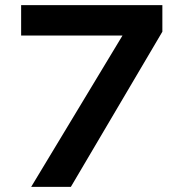

<svg xmlns="http://www.w3.org/2000/svg" viewBox="-20 -725 711 745"><path d="M101 0 486 -638 489 -587H62V-705H610V-602L255 0Z"/></svg>

Font: Nunito Sans 10pt SemiExpanded
Style: Bold
Weight: 700
Width: 6
Designer: Vernon Adams
Foundry: Vernon Adams
Version: Version 3.101;gftools[0.9.27]